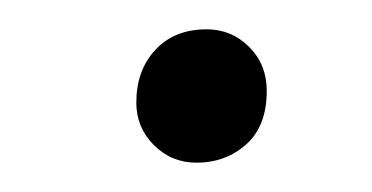

<svg xmlns="http://www.w3.org/2000/svg" viewBox="-20 -426 254 131"><path d="M114 -315Q97 -315 85 -327Q73 -339 73 -356Q73 -378 86 -392Q99 -406 121 -406Q138 -406 150 -394Q162 -382 162 -364Q162 -340 148 -327.5Q134 -315 114 -315Z"/></svg>

Font: Asap Condensed Condensed Light
Style: Italic
Weight: 300
Width: 3
Italic angle: -6°
Designer: Pablo Cosgaya
Foundry: Omnibus-Type
Version: Version 3.001; ttfautohint (v1.8.4.7-5d5b)